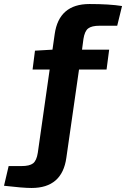

<svg xmlns="http://www.w3.org/2000/svg" viewBox="-128 -740 627 955"><path d="M455 -612H367Q328 -612 310.5 -598.5Q293 -585 287 -546L280 -493H415L402 -394H265L202 45Q181 195 29 195Q-14 195 -108 184L-85 86H-21Q19 86 36.5 72.5Q54 59 60 20L119 -394H34L46 -488L133 -493L144 -570Q165 -720 317 -720Q416 -720 479 -710Z"/></svg>

Font: Exo 2.0
Style: Bold Italic
Weight: 700
Italic angle: -8°
Designer: Natanael Gama
Version: Version 1.001;PS 001.001;hotconv 1.0.70;makeotf.lib2.5.58329